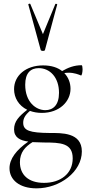

<svg xmlns="http://www.w3.org/2000/svg" viewBox="-20 -751 485 1051"><path d="M180 280C308 280 428 189 428 78C428 -27 316 -23 252 -23C143 -24 107 -36 107 -79C107 -102 117 -121 144 -144C163 -137 185 -133 209 -133C305 -133 366 -195 366 -265C366 -295 356 -326 332 -351C339 -352 347 -353 356 -353C386 -353 411 -343 423 -338C428 -335 432 -357 432 -372C432 -382 430 -394 427 -394C386 -394 353 -381 320 -362C296 -381 262 -393 216 -393C121 -393 57 -337 57 -263C57 -216 82 -173 129 -150C83 -114 57 -86 57 -43C57 1 89 18 135 24C69 70 32 119 32 170C32 233 86 280 180 280ZM228 -148C176 -148 118 -193 118 -287C118 -352 148 -378 192 -378C253 -378 303 -328 303 -243C303 -175 270 -148 228 -148ZM135 -726 203 -477C206 -471 224 -470 226 -477L293 -726C295 -729 284 -732 283 -729L215 -564L146 -729C144 -733 134 -730 135 -726ZM89 137C89 83 118 52 158 27L219 29C312 29 378 32 378 116C378 199 312 250 221 250C136 250 89 206 89 137Z"/></svg>

Font: Cormorant Garamond
Style: Regular
Weight: 400
Designer: Christian Thalmann (Catharsis Fonts)
Foundry: Catharsis Fonts
Version: Version 4.002;Glyphs 3.4 (3410)